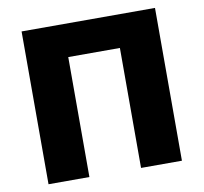

<svg xmlns="http://www.w3.org/2000/svg" viewBox="-80 -814 955 900"><g transform="rotate(-10 397.0 -363.5)"><path d="M714.5 -727.3V0H519.9V-571H274.1V0H79.5V-727.3Z"/></g></svg>

Font: Inter UI Black
Style: Regular
Weight: 900
Designer: Rasmus Andersson
Foundry: rsms
Version: 3.2;8d6f07862